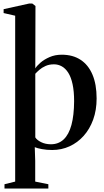

<svg xmlns="http://www.w3.org/2000/svg" viewBox="-26 -839 591 1088"><path d="M-0.5 229.5V205L60 190V-750L-5.5 -765V-787L139.5 -819H157L175 -805L174 -451.5Q182.5 -465.5 203.2 -483.8Q224 -502 255 -515.5Q286 -529 324 -529Q386.5 -529 430.5 -500.2Q474.5 -471.5 498 -416.2Q521.5 -361 521.5 -281Q521.5 -215 502 -161.2Q482.5 -107.5 448 -69Q413.5 -30.5 368 -9.8Q322.5 11 270 11Q239 11 211.8 6Q184.5 1 171 -5L173.5 72V190L248 205V229.5ZM262.5 -21.5Q305.5 -21.5 334.8 -49Q364 -76.5 378.8 -130.8Q393.5 -185 394 -265.5Q394 -322 385.2 -362Q376.5 -402 360.8 -426.8Q345 -451.5 324.2 -463Q303.5 -474.5 280 -474.5Q252.5 -474.5 231.8 -465Q211 -455.5 196.8 -443Q182.5 -430.5 174 -421V-60.5Q183 -45.5 207 -33.5Q231 -21.5 262.5 -21.5Z"/></svg>

Font: Merriweather 120pt SemiBold
Style: Regular
Weight: 600
Version: Version 2.100